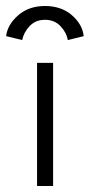

<svg xmlns="http://www.w3.org/2000/svg" viewBox="-70 -620 298 640"><path d="M-49.5 -499.5Q-45.5 -537 -10 -568.5Q25.5 -600 80 -600Q134.5 -600 169.8 -569.2Q205 -538.5 209 -499.5L156 -486.5Q151.5 -512 131.5 -533Q111.5 -554 80 -554Q48.5 -554 28.8 -533Q9 -512 4 -486.5ZM53.5 0V-410.5H107V0Z"/></svg>

Font: League Spartan Light
Style: Regular
Weight: 277
Foundry: The League of Moveable Type
Version: Version 2.002